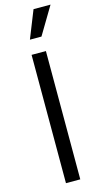

<svg xmlns="http://www.w3.org/2000/svg" viewBox="-141 -971 531 1012"><g transform="rotate(-15 125.0 -465.0)"><path d="M85 0V-700.2H163.1V0ZM97.2 -779.8 157.2 -930.2H250L160.2 -779.8Z"/></g></svg>

Font: Uncut Sans
Style: Regular
Weight: 400
Designer: Kasper Nordkvist
Foundry: UNCUT.wtf
Version: Version 1.304;Glyphs 3.2 (3246)